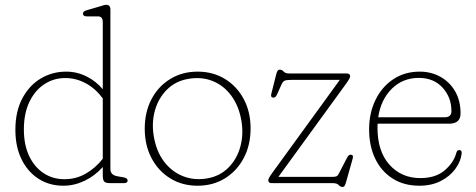

<svg xmlns="http://www.w3.org/2000/svg" viewBox="-20 -744 1933 780"><path d="M42.5 -216.5Q42.5 -291.5 70.8 -344.5Q99 -397.5 145.8 -425.2Q192.5 -453 248.5 -453Q292.5 -453 331.5 -433.5Q370.5 -414 397.5 -381.5V-655Q397.5 -677.5 377.5 -677.5H332.5Q317 -677.5 317 -689Q317 -698 332.5 -702.5L384 -717.5Q392.5 -720 399.5 -722.2Q406.5 -724.5 411 -724.5Q428.5 -724.5 428.5 -705.5V-57Q428.5 -33 456.5 -28L482 -23.5Q498.5 -20.5 498.5 -10.5Q498.5 0 483 0H427.5Q409.5 0 403.5 -6.2Q397.5 -12.5 397.5 -32.5V-65.5Q365.5 -29.5 323.5 -9.5Q281.5 10.5 237.5 10.5Q180 10.5 136 -18Q92 -46.5 67.2 -97.5Q42.5 -148.5 42.5 -216.5ZM77 -218Q77 -156 98.2 -110.8Q119.5 -65.5 156.8 -40.8Q194 -16 241.5 -16Q289 -16 328.2 -38.5Q367.5 -61 397.5 -99V-344Q368.5 -384 328.8 -405.5Q289 -427 245 -427Q198.5 -427 160.2 -402Q122 -377 99.5 -330.2Q77 -283.5 77 -218Z M783 -453Q845.5 -453 894 -423.2Q942.5 -393.5 970.2 -341.5Q998 -289.5 998 -222.5Q998 -154.5 970.2 -102Q942.5 -49.5 894 -19.5Q845.5 10.5 782.5 10.5Q720 10.5 671.5 -19.5Q623 -49.5 595.5 -101.8Q568 -154 568 -221.5Q568 -289 595.5 -341.2Q623 -393.5 671.8 -423.2Q720.5 -453 783 -453ZM823 -19.5Q873.5 -28.5 907.8 -62.8Q942 -97 956 -146.8Q970 -196.5 961 -251.5Q951 -312.5 920.2 -354.5Q889.5 -396.5 844 -414.8Q798.5 -433 744.5 -423.5Q693 -414.5 658.5 -380.2Q624 -346 609.8 -296.5Q595.5 -247 604.5 -192Q614.5 -130 646 -88.2Q677.5 -46.5 723.5 -28.2Q769.5 -10 823 -19.5Z M1381 -397 1111 -25.5H1330Q1346.5 -25.5 1351 -30.5Q1355.5 -35.5 1360 -45.5L1388 -99.5Q1393 -109.5 1396.5 -112.5Q1400 -115.5 1404.5 -115.5Q1417 -115.5 1413 -100.5L1388.5 -13.5Q1384.5 2 1381.2 8.8Q1378 15.5 1371.5 15.5Q1363 15.5 1356 7.8Q1349 0 1332 0H1084Q1070 0 1070 -11.5Q1070 -15.5 1072.8 -21.2Q1075.5 -27 1087.5 -43.5L1360.5 -419.5H1163.5Q1142.5 -419.5 1135.5 -415.8Q1128.5 -412 1123 -399.5L1106.5 -362.5Q1102 -353 1098.8 -350.2Q1095.5 -347.5 1091 -347.5Q1078.5 -347.5 1082 -362L1100.5 -435.5Q1104 -451 1107.5 -456Q1111 -461 1117 -461Q1125.5 -461 1132.5 -453.2Q1139.5 -445.5 1154.5 -445.5H1388.5Q1402.5 -445.5 1402.5 -434Q1402.5 -430 1398.5 -422.8Q1394.5 -415.5 1381 -397Z M1851 -283.5Q1851 -241.5 1804.5 -241.5H1514Q1513.5 -234 1513.5 -226Q1513.5 -129 1562.2 -74.8Q1611 -20.5 1687.5 -20.5Q1750 -20.5 1786.8 -52.2Q1823.5 -84 1833.5 -122Q1836.5 -134.5 1845.5 -134.5Q1857 -134.5 1855.5 -120Q1851.5 -87 1829.2 -57Q1807 -27 1769.8 -8.2Q1732.5 10.5 1684 10.5Q1620.5 10.5 1574.5 -19Q1528.5 -48.5 1504 -100Q1479.5 -151.5 1479.5 -218.5Q1479.5 -285 1505.5 -338.2Q1531.5 -391.5 1577.8 -422.2Q1624 -453 1685 -453Q1731.5 -453 1769.2 -432Q1807 -411 1829 -373Q1851 -335 1851 -283.5ZM1681 -427.5Q1616 -427.5 1571.5 -383.2Q1527 -339 1516.5 -267.5H1786Q1814 -267.5 1814 -292.5Q1814 -348.5 1778 -388Q1742 -427.5 1681 -427.5Z"/></svg>

Font: Fraunces 72pt S100 Thin
Style: Regular
Weight: 100
Version: Version 1.000; ttfautohint (v1.8.3)